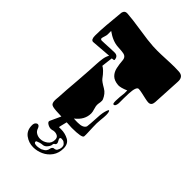

<svg xmlns="http://www.w3.org/2000/svg" viewBox="-266 -772 1063 1063"><g transform="rotate(45 265.0 -240.5)"><path d="M295 -21Q288 -21 255.5 -23Q223 -25 167 -27Q146 -28 133.5 -33.5Q121 -39 121 -64Q121 -67 121.5 -73.5Q122 -80 123 -90Q124 -113 126.5 -148.5Q129 -184 133 -230Q140 -323 142 -370Q143 -390 146 -411Q149 -432 159 -450Q107 -446 42 -441Q25 -442 25 -474Q25 -510 29 -558.5Q33 -607 39 -667Q44 -688 64 -687Q83 -686 111.5 -682.5Q140 -679 179 -673Q217 -667 245.5 -663.5Q274 -660 293 -659Q301 -659 309 -658.5Q317 -658 327 -658Q341 -658 358 -658.5Q375 -659 394 -660Q414 -661 431 -661.5Q448 -662 461 -662Q471 -662 479 -661.5Q487 -661 494 -661Q533 -659 530 -616L521 -448Q519 -420 496 -420Q487 -420 469 -424Q451 -428 433 -432Q415 -436 405 -436Q387 -436 384 -379Q383 -360 383 -341Q383 -322 383 -302Q381 -275 367 -276Q361 -276 361 -299Q361 -314 362.5 -330Q364 -346 366 -361V-385Q329 -369 309 -370Q276 -373 259.5 -389.5Q243 -406 237.5 -431.5Q232 -457 230 -485Q228 -511 203 -515Q199 -516 188.5 -517Q178 -518 160 -519Q117 -521 70 -555V-527Q70 -520 65.5 -507Q61 -494 61 -488Q61 -482 70 -480Q78 -480 97 -481Q116 -482 136 -483Q156 -484 168 -484Q196 -484 197 -454Q193 -450 180 -450Q179 -439 176.5 -422.5Q174 -406 172 -384Q181 -380 194 -367.5Q207 -355 223 -333Q231 -322 266 -302Q280 -294 289.5 -282Q299 -270 305 -256Q309 -247 307 -234Q306 -228 305 -222Q304 -216 304 -210Q304 -200 309.5 -182.5Q315 -165 315 -154Q315 -103 267 -66Q277 -65 285 -65Q293 -65 299 -65Q340 -65 349 -87Q351 -93 356 -182Q356 -187 358.5 -200Q361 -213 365 -224.5Q369 -236 373 -236Q380 -230 380 -205Q380 -191 377 -165Q376 -151 375.5 -144Q375 -137 375 -136Q375 -125 375.5 -105.5Q376 -86 377 -67Q378 -48 377 -37Q376 -21 295 -21ZM220 206Q185 206 157 185.5Q129 165 129 125Q129 111 135 104Q141 97 148 97Q159 97 165 114Q170 130 184 138Q198 146 214 146Q237 146 257 131.5Q277 117 277 91Q277 74 266.5 67.5Q256 61 243 61Q234 61 226 64Q223 65 217 65Q204 65 190.5 56.5Q177 48 181 38Q184 32 190.5 17.5Q197 3 204 -12Q211 -27 215 -36Q217 -39 222.5 -40.5Q228 -42 234 -42Q243 -42 250.5 -39.5Q258 -37 256 -32Q255 -27 251.5 -14.5Q248 -2 245.5 10Q243 22 242 26H259Q291 26 317.5 40.5Q344 55 344 91Q344 128 325.5 154Q307 180 278.5 193Q250 206 220 206ZM230 187Q236 187 243 185.5Q250 184 259 182Q278 173 284 164.5Q290 156 291 148Q292 140 296 135Q300 129 306 129Q312 129 318.5 126Q325 123 330 109Q333 100 333 93Q333 80 326.5 73.5Q320 67 318 66Q311 61 299 61Q288 61 288 69Q288 73 293 81Q299 91 299 96Q299 105 292 108.5Q285 112 285 120Q285 130 274 144Q263 158 249 159Q236 160 227 163Q218 166 211 169Q207 170 207 175Q207 184 219 186Q222 187 230 187Z"/></g></svg>

Font: Moo Lah Lah
Style: Regular
Weight: 400
Designer: Robert E. Leuschke
Foundry: Robert E. Leuschke
Version: Version 1.010; ttfautohint (v1.8.3)